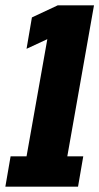

<svg xmlns="http://www.w3.org/2000/svg" viewBox="-53 -696 370 716"><path d="M-33 0H238L257.5 -113H198L297.5 -676H162L66 -631L46 -514L123.5 -550L46 -113H-13.5Z"/></svg>

Font: Anybody UltraCondensed ExtraBold
Style: Italic
Weight: 800
Width: 1
Italic angle: -10°
Version: Version 1.113;gftools[0.9.25]